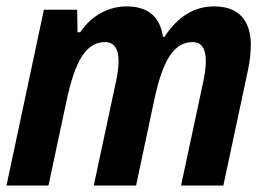

<svg xmlns="http://www.w3.org/2000/svg" viewBox="-24 -574 820 594"><path d="M638.2 -554.2Q710.4 -554.2 737.3 -503.4Q752 -475.1 752 -436.5Q752 -397.9 742.7 -355L667 0H536.1L605.5 -324.2Q612.8 -359.9 612.8 -384.8Q612.8 -443.8 571.8 -443.8Q529.3 -443.8 501.2 -401.4Q473.1 -358.9 453.1 -264.2L397 0H266.1L335.4 -324.2Q342.8 -359.4 342.8 -384.3Q342.8 -443.8 300.5 -443.8Q258.3 -443.8 230.2 -400.9Q202.1 -357.9 181.6 -261.2L126 0H-3.9L111.8 -543.9H214.8L215.8 -474.1H224.1Q251.5 -514.2 289.1 -534.2Q326.7 -554.2 367.2 -554.2Q466.8 -554.2 480 -460H484.9Q546.4 -554.2 638.2 -554.2Z"/></svg>

Font: Open Sans Hebrew Condensed
Style: Bold Italic
Weight: 700
Width: 3
Italic angle: -12°
Foundry: Ascender Corporation, Yanek Iontef
Version: Version 2.001;PS 002.001;hotconv 1.0.70;makeotf.lib2.5.58329